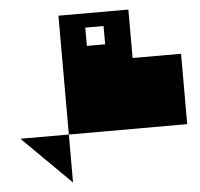

<svg xmlns="http://www.w3.org/2000/svg" viewBox="-52 -784 870 837"><g transform="rotate(-5 383.0 -365.0)"><path d="M234 -730H540V-518H752V-210H234ZM426 -588V-668H346V-588ZM234 -210V0L22 -210Z"/></g></svg>

Font: El Pececito
Style: Regular
Weight: 400
Designer: deFharo
Foundry: deFharo
Version: El Pececito Version 1.000